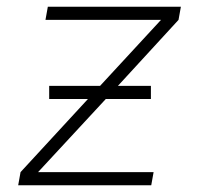

<svg xmlns="http://www.w3.org/2000/svg" viewBox="-20 -550 616 570"><path d="M34 0H429L436 -39H93L294 -256H428V-295H330L510 -491L517 -530H122L115 -491H458L277 -295H126V-256H241L41 -39Z"/></svg>

Font: Iosevka Sparkle Extralight
Style: Italic
Weight: 200
Italic angle: -9°
Designer: Belleve Invis
Foundry: Belleve Invis
Version: Version 4.5.0; ttfautohint (v1.8.3)